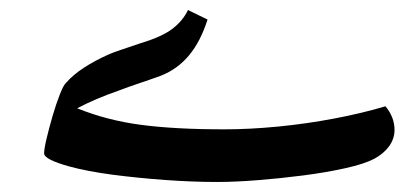

<svg xmlns="http://www.w3.org/2000/svg" viewBox="-20 -363 836 383"><path d="M414 0Q364 0 309 -4Q254 -8 204.5 -14.5Q155 -21 118 -31Q68 -45 68 -57Q68 -66 73 -87Q78 -108 85 -132Q92 -156 99.5 -175Q107 -194 112 -198Q126 -214 147.5 -228Q169 -242 198 -255Q205 -258 221 -263.5Q237 -269 261 -277Q304 -290 324.5 -306Q345 -322 355 -343L394 -324Q380 -280 357 -252.5Q334 -225 301 -212Q279 -204 258 -197Q237 -190 216 -182Q193 -174 173 -165.5Q153 -157 134 -147Q193 -123 261 -114Q329 -105 427 -105Q478 -105 534.5 -110.5Q591 -116 646.5 -126.5Q702 -137 749 -151Q767 -129 767 -104Q767 -86 756 -71Q745 -56 726 -46Q707 -36 669 -27.5Q631 -19 584.5 -13Q538 -7 493 -3.5Q448 0 414 0Z"/></svg>

Font: Noto Naskh Arabic SemiBold
Style: Regular
Weight: 600
Designer: Monotype Design Team, David Williams, Mohamad Dakak and Nizar Qandah
Foundry: Monotype Imaging Inc.
Version: Version 2.016